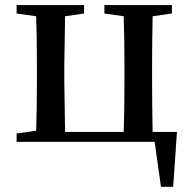

<svg xmlns="http://www.w3.org/2000/svg" viewBox="-20 -546 731 739"><path d="M567.4 -38.1H661.1L646.5 172.9H599.6L575.2 0H43.9V-32.2L119.1 -43Q122.1 -127 122.1 -232.4V-293.9Q122.1 -400.4 119.1 -483.4L43.9 -494.1V-526.4H303.7V-494.1L230.5 -483.4Q227.5 -316.4 227.5 -293.9V-232.4Q227.5 -205.1 230.5 -38.1H456.1Q459 -121.1 459 -232.4V-293.9Q459 -400.4 456.1 -483.4L381.8 -494.1V-526.4H641.6V-494.1L567.4 -483.4Q565.4 -372.1 565.4 -293.9V-232.4Q565.4 -149.4 567.4 -38.1Z"/></svg>

Font: GenYoMin TW TTF SemiBold
Style: Regular
Weight: 600
Version: Version 1.300